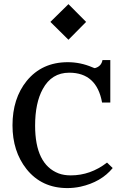

<svg xmlns="http://www.w3.org/2000/svg" viewBox="-20 -914 623 945"><path d="M328.6 -50.8Q425.3 -50.8 506.8 -113.8L534.7 -86.9Q477.5 -17.6 376 4.9Q343.8 11.7 311.5 11.7Q185.1 11.7 110.4 -82Q41.5 -169.4 41.5 -296.9Q41.5 -429.2 111.3 -515.6Q186.5 -607.9 313.5 -607.9Q376 -607.9 434.1 -583Q442.9 -579.1 446.8 -578.6Q478.5 -586.9 484.4 -618.2H522.9V-409.2H482.4Q456.1 -556.2 320.8 -556.2Q233.9 -556.2 190.4 -475.6Q152.8 -407.2 152.8 -295.9Q152.8 -105 268.6 -60.5Q294.4 -50.8 328.6 -50.8ZM228 -806.2 316.9 -893.6 403.8 -806.2 316.9 -718.3Z"/></svg>

Font: Metamorphous
Style: Regular
Weight: 400
Designer: James Grieshaber
Foundry: James Grieshaber
Version: Version 1.001